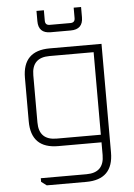

<svg xmlns="http://www.w3.org/2000/svg" viewBox="-61 -762 703 1008"><g transform="rotate(-5 291.0 -258.5)"><path d="M79 -143V-372Q79 -515 222 -515H495V57Q495 200 352 200H144L116 179V160H357Q450 160 450 67V0H222Q79 0 79 -143ZM124 -133Q124 -40 217 -40H450V-475H217Q124 -475 124 -382ZM170 -663V-717H209V-662Q209 -638 233 -638H342Q366 -638 366 -662V-717H405V-663Q405 -599 340 -599H234Q170 -599 170 -663Z"/></g></svg>

Font: Oxanium ExtraLight
Style: Regular
Weight: 200
Designer: Severin Meyer
Version: Version 2.000